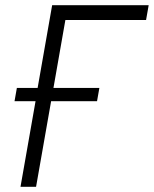

<svg xmlns="http://www.w3.org/2000/svg" viewBox="-20 -720 593 740"><path d="M59 0H119L177 -330H354L363 -381H186L232 -643H543L553 -700H181L125 -381H45L36 -330H117Z"/></svg>

Font: Fixel Display Light
Style: Italic
Weight: 300
Italic angle: -10°
Designer: AlfaBravo + MacPaw
Foundry: Kyrylo Tkachov, Marchela Mozhyna, Serhii Makarenko, Maria Weinstein, Zakhar Kryvoshyya
Version: Version 1.210;Glyphs 3.2 (3217)